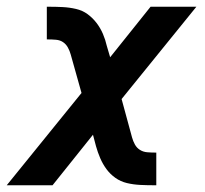

<svg xmlns="http://www.w3.org/2000/svg" viewBox="-38 -550 608 570"><path d="M420 0Q399 0 378.5 -1Q358 -2 339 -6.5Q320 -11 304.5 -22Q289 -33 278 -48Q267 -63 259.5 -80.5Q252 -98 247 -116L238 -150L118 0H-18L204 -274L172 -388Q169 -399 163.5 -409Q158 -419 149 -425Q140 -431 128 -432Q116 -433 103 -433H101V-530H107Q128 -530 148 -529Q168 -528 187.5 -523.5Q207 -519 222 -508Q237 -497 248.5 -482Q260 -467 267.5 -449.5Q275 -432 279 -414L289 -380L409 -530H545L323 -256L354 -142Q357 -131 362.5 -121Q368 -111 377.5 -105Q387 -99 399 -98Q411 -97 424 -97H426V0Z"/></svg>

Font: Lode
Style: Bold Italic
Weight: 700
Italic angle: -11°
Monospace: yes
Designer: Belleve Invis
Foundry: Belleve Invis
Version: Version 29.2.0; ttfautohint (v1.8.3)